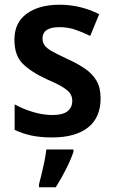

<svg xmlns="http://www.w3.org/2000/svg" viewBox="-20 -572 482 813"><path d="M406 -156Q406 -74 352.5 -32Q299 10 201 10Q151 10 113.5 2Q76 -6 42 -22V-130Q76 -111 119 -98Q162 -85 202 -85Q246 -85 266 -101Q286 -117 286 -145Q286 -160 279 -173Q272 -186 249 -201Q226 -216 179 -236Q110 -268 75.5 -303Q41 -338 41 -404Q41 -476 93 -514Q145 -552 233 -552Q320 -552 400 -512L362 -420Q329 -436 298 -446.5Q267 -457 232 -457Q160 -457 160 -409Q160 -393 168.5 -380.5Q177 -368 200 -355Q223 -342 266 -322Q308 -303 339.5 -281.5Q371 -260 388.5 -230.5Q406 -201 406 -156ZM291 71Q280 104 259.5 144.5Q239 185 216 221H145V209Q150 190 156.5 163.5Q163 137 168.5 109.5Q174 82 176 61H291Z"/></svg>

Font: Noto Sans Sinhala UI SemiCondensed SemiBold
Style: Regular
Weight: 600
Width: 4
Designer: Jelle Bosma - Monotype Design Team
Foundry: Monotype Imaging Inc.
Version: Version 2.006; ttfautohint (v1.8.4.7-5d5b)